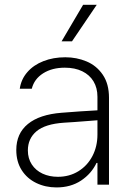

<svg xmlns="http://www.w3.org/2000/svg" viewBox="-20 -780 558 811"><path d="M240.2 -303.7Q276.4 -306.6 319.3 -309.6Q362.3 -312.5 391.6 -314V-371.1Q391.6 -408.7 375 -436.3Q358.4 -463.9 327.4 -479Q296.4 -494.1 253.9 -494.1Q199.7 -494.1 162.1 -470.2Q124.5 -446.3 114.3 -405.3H63.5Q69.3 -445.3 95.5 -475.3Q121.6 -505.4 163.3 -521.7Q205.1 -538.1 255.9 -538.1Q303.7 -538.1 345.7 -520.5Q387.7 -502.9 414.1 -464.4Q440.4 -425.8 440.4 -367.2V0H391.6V-91.8H387.7Q366.2 -46.4 322.5 -17.3Q278.8 11.7 218.8 11.7Q171.9 11.7 133.1 -7.1Q94.2 -25.9 71.5 -61.5Q48.8 -97.2 48.8 -146.5Q48.8 -216.3 97.9 -256.3Q147 -296.4 240.2 -303.7ZM224.6 -33.2Q272.9 -33.2 311 -56.6Q349.1 -80.1 370.4 -120.8Q391.6 -161.6 391.6 -211.9V-272L359.4 -269.5Q279.8 -263.2 250 -261.7Q170.9 -256.3 134.3 -225.6Q97.7 -194.8 97.7 -144.5Q97.7 -110.8 114.3 -85.4Q130.9 -60.1 159.7 -46.6Q188.5 -33.2 224.6 -33.2ZM331.1 -759.8H388.7L284.2 -605.5H240.2Z"/></svg>

Font: Pretendard JP ExtraLight
Style: Regular
Weight: 200
Designer: Base glyphs from Inter by Rasmus Andersson; Hangeul glyphs from Noto Sans CJK(Source Han Sans) by Jang Soo-young and Kan
Foundry: Kil Hyung-jin
Version: Version 1.309